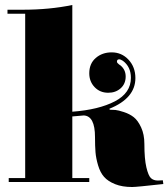

<svg xmlns="http://www.w3.org/2000/svg" viewBox="-20 -739 675 770"><path d="M270 -719V-291Q376 -299 440.5 -332.5Q505 -366 505 -427Q505 -471 473 -495Q464 -501 458 -501Q449 -501 449 -492Q449 -489 451 -486.5Q453 -484 457.5 -480.5Q462 -477 464 -476Q484 -459 484 -432Q484 -403 464 -385Q444 -367 414 -367Q381 -367 359.5 -389.5Q338 -412 338 -445Q338 -484 364 -506.5Q390 -529 428 -529Q468 -529 495.5 -499.5Q523 -470 523 -426Q523 -345 419 -303L420 -299Q432 -299 443 -298Q454 -297 477 -289.5Q500 -282 516.5 -269Q533 -256 546 -228Q559 -200 559 -162Q559 -102 567 -68Q575 -34 585.5 -24.5Q596 -15 613 -15Q617 -15 624 -15.5Q631 -16 633 -16L635 -1Q527 11 510 11Q470 11 441.5 -0.5Q413 -12 397.5 -29.5Q382 -47 373.5 -75.5Q365 -104 363 -128.5Q361 -153 361 -189Q361 -274 316 -276Q296 -274 270 -272V-25H338V-9H15V-25H81V-684H10V-700H70Q179 -700 270 -719Z"/></svg>

Font: Elsie Swash Caps Black
Style: Regular
Weight: 900
Designer: Alejandro Inler
Foundry: Alejandro Inler
Version: 1.001